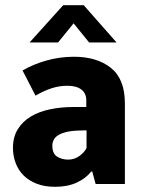

<svg xmlns="http://www.w3.org/2000/svg" viewBox="-20 -710 552 741"><path d="M67 -438Q108 -462 159.5 -476.5Q211 -491 265 -491Q354 -491 408 -448Q462 -405 462 -311V0H349L336 -48H332Q312 -22 276.5 -5.5Q241 11 193 11Q152 11 121.5 -1Q91 -13 71 -33Q51 -53 40.5 -80.5Q30 -108 30 -139Q30 -181 48.5 -211Q67 -241 98.5 -260Q130 -279 172.5 -288Q215 -297 263 -297H313V-323Q313 -350 294 -364.5Q275 -379 240 -379Q210 -379 181 -370Q152 -361 117 -341ZM314 -207 281 -206Q253 -205 234 -200Q215 -195 203.5 -187.5Q192 -180 187 -169.5Q182 -159 182 -148Q182 -117 200.5 -105.5Q219 -94 243 -94Q267 -94 286.5 -108Q306 -122 314 -139ZM430 -546H324L264 -620L204 -546H94L224 -690H303Z"/></svg>

Font: Mukta Vaani ExtraBold
Style: Regular
Weight: 800
Designer: Noopur Datye, Girish Dalvi, Yashodeep Gholap, Pallavi Karambelkar
Foundry: Ek Type
Version: Version 2.538;PS 1.000;hotconv 16.6.51;makeotf.lib2.5.65220;